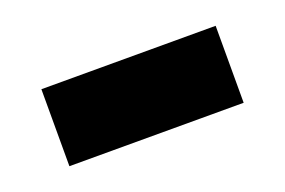

<svg xmlns="http://www.w3.org/2000/svg" viewBox="-36 -403 435 293"><g transform="rotate(-20 181.5 -256.5)"><path d="M40 -194V-319H323V-194Z"/></g></svg>

Font: MuseoModerno SemiBold
Style: Bold
Weight: 700
Version: Version 1.001